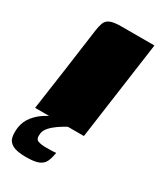

<svg xmlns="http://www.w3.org/2000/svg" viewBox="-179 -523 656 777"><g transform="rotate(30 149.0 -134.5)"><path d="M12 0Q26 -98 40 -197Q54 -296 67 -394Q70 -415 75.5 -430Q81 -445 97.5 -452.5Q114 -460 150 -460H304L240 0ZM79 191Q36 191 16 180Q-4 169 -8 149.5Q-12 130 -9 105Q-4 73 14.5 50Q33 27 56 12.5Q79 -2 97 -10H187Q178 -7 161.5 2Q145 11 127.5 23Q110 35 97 49.5Q84 64 82 79Q78 106 92.5 111.5Q107 117 129 117Q154 117 163 116.5Q172 116 173.5 115.5Q175 115 177 115Q173 141 165 158Q157 175 137.5 183Q118 191 79 191Z"/></g></svg>

Font: Genos Thin Black
Style: Italic
Weight: 900
Italic angle: -8°
Version: Version 1.010